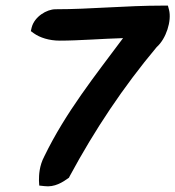

<svg xmlns="http://www.w3.org/2000/svg" viewBox="-20 -622 626 685"><path d="M90 -511 101 -503C122 -488 155 -477 193 -477C261 -477 347 -484 419 -486C320 -353 214 -221 138 -64C120 -30 119 2 119 22L120 40L138 42C175 47 204 28 226 12L229 6C318 -159 420 -312 539 -454C573 -484 593 -548 583 -587L579 -602H562C425 -602 304 -589 178 -589C147 -589 103 -563 93 -524Z"/></svg>

Font: Snowfall
Style: BlkObl
Weight: 900
Designer: Jasper
Foundry: Cannot Into Space Fonts
Version: Version 0.9